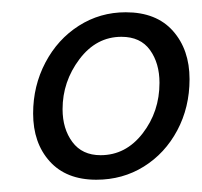

<svg xmlns="http://www.w3.org/2000/svg" viewBox="-20 -775 329 313"><path d="M34 -590Q34 -635 54 -673Q74 -711 108.5 -733Q143 -755 185 -755Q235 -755 262 -724.5Q289 -694 289 -646Q289 -600 269 -562.5Q249 -525 214.5 -503.5Q180 -482 137 -482Q88 -482 61 -512Q34 -542 34 -590ZM240 -640Q240 -672 224.5 -693.5Q209 -715 178 -715Q137 -715 109.5 -678.5Q82 -642 82 -597Q82 -565 98 -543.5Q114 -522 144 -522Q185 -522 212.5 -557.5Q240 -593 240 -640Z"/></svg>

Font: Cabin
Style: Italic
Weight: 400
Italic angle: -7°
Designer: Pablo Impallari
Foundry: Pablo Impallari. http://www.impallari.com Igino Marini. http://www.ikern.com
Version: Version 2.200